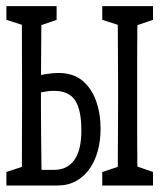

<svg xmlns="http://www.w3.org/2000/svg" viewBox="-31 -542 517 610"><path d="M65.9 47.4V-2.4H141.6Q182.6 -2.4 205.1 -33.7Q227.5 -64.9 227.5 -127.4Q227.5 -193.4 207.5 -223.4Q187.5 -253.4 140.6 -253.4Q123 -253.4 102.8 -249.3Q82.5 -245.1 64.9 -238.3V-293.5Q86.4 -301.8 110.6 -305.9Q134.8 -310.1 155.8 -310.1Q200.7 -310.1 230 -286.4Q259.3 -262.7 273.9 -222.2Q288.6 -181.6 288.6 -133.3Q288.6 -95.7 279.8 -63.2Q271 -30.8 253.9 -6.1Q236.8 18.6 210.9 33Q185.1 47.4 150.9 47.4ZM37.6 47.4Q38.6 20 38.6 -24.7Q38.6 -69.3 38.8 -117.7Q39.1 -166 39.1 -204.1V-271Q39.1 -309.6 38.8 -357.7Q38.6 -405.8 38.6 -450.7Q38.6 -495.6 37.6 -522.5H101.6Q100.6 -495.6 100.3 -450.2Q100.1 -404.8 99.6 -355.7Q99.1 -306.6 99.1 -268.6V-204.1Q99.1 -165.5 99.6 -117.4Q100.1 -69.3 100.6 -24.7Q101.1 20 101.6 47.4ZM342.3 47.4Q343.3 20 343.3 -24.7Q343.3 -69.3 343.8 -117.7Q344.2 -166 344.2 -204.1V-271Q344.2 -309.6 343.8 -357.7Q343.3 -405.8 343.3 -450.7Q343.3 -495.6 342.3 -522.5H406.7Q405.8 -495.6 405.3 -450.7Q404.8 -405.8 404.8 -357.4Q404.8 -309.1 404.8 -271V-204.1Q404.8 -165.5 404.8 -117.4Q404.8 -69.3 405.3 -24.7Q405.8 20 406.7 47.4ZM-10.7 -479V-522.5H148.9V-479L80.1 -455.1H63.5ZM293.9 47.4V4.4L368.2 -20H384.8L455.1 4.4V47.4ZM293.9 -479V-522.5H455.1V-479L384.8 -455.1H368.2ZM-10.7 47.4V4.4L63.5 -20H69.3V47.4Z"/></svg>

Font: Scarab Serif
Style: Condensed
Weight: 400
Designer: John Roberts
Foundry: Scarab
Version: 1.0